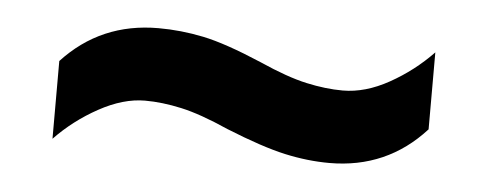

<svg xmlns="http://www.w3.org/2000/svg" viewBox="-27 -475 626 246"><g transform="rotate(5 286.0 -352.5)"><path d="M268 -308Q232 -324 207 -329.5Q182 -335 160 -335Q132 -335 101 -318Q70 -301 46 -276V-376Q95 -429 169 -429Q198 -429 227 -423Q256 -417 303 -397Q339 -381 364 -375.5Q389 -370 411 -370Q440 -370 470.5 -387Q501 -404 525 -429V-330Q476 -276 402 -276Q374 -276 344.5 -282.5Q315 -289 268 -308Z"/></g></svg>

Font: Noto Sans Tangsa SemiBold
Style: Regular
Weight: 600
Version: Version 1.504